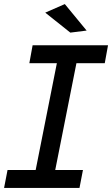

<svg xmlns="http://www.w3.org/2000/svg" viewBox="-20 -922 550 942"><path d="M298 -902 405 -772 325 -762 202 -860ZM494 -612H355L251 -88H387L370 0H0L17 -88H155L259 -612H124L140 -700H510Z"/></svg>

Font: TypoPRO Montserrat Alternates
Style: Italic
Weight: 400
Italic angle: -11.3°
Designer: Julieta Ulanovsky
Foundry: Julieta Ulanovsky
Version: Version 6.001